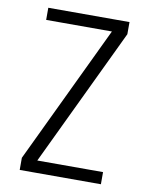

<svg xmlns="http://www.w3.org/2000/svg" viewBox="-83 -796 666 857"><g transform="rotate(10 250.0 -367.5)"><path d="M66 0V-55L364 -680H66V-735H434V-680L136 -55H434V0Z"/></g></svg>

Font: Iosevka Term Light
Style: Regular
Weight: 300
Monospace: yes
Designer: Belleve Invis
Foundry: Belleve Invis
Version: Version 9.0.1; ttfautohint (v1.8.3)